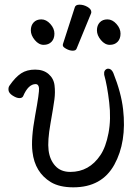

<svg xmlns="http://www.w3.org/2000/svg" viewBox="-20 -784 598 822"><path d="M300 -752Q303 -764 320.5 -764Q338 -764 354.5 -754.5Q371 -745 371 -732Q371 -729 370 -727L308 -576Q305 -567 291.5 -567Q278 -567 263.5 -575Q249 -583 249 -589.5Q249 -596 250 -597ZM496 -640Q496 -618 483.5 -605Q471 -592 450 -592Q429 -592 412 -612.5Q395 -633 395 -654Q395 -675 407 -688Q419 -701 440 -701Q461 -701 478.5 -681.5Q496 -662 496 -640ZM213 -640Q213 -618 200.5 -605Q188 -592 167 -592Q146 -592 129 -612.5Q112 -633 112 -654Q112 -675 124 -688Q136 -701 157 -701Q178 -701 195.5 -681.5Q213 -662 213 -640ZM426 -464V-468Q425 -478 430.5 -484Q436 -490 443 -490Q457 -490 465 -472Q499 -387 507 -316Q523 -176 469.5 -79Q416 18 294 18Q235 18 198 -4Q129 -46 119 -134Q112 -189 130.5 -289.5Q149 -390 147 -407Q145 -424 133 -424Q101 -424 79 -372Q75 -364 63 -364Q51 -364 34.5 -374.5Q18 -385 16.5 -397.5Q15 -410 21 -418Q46 -454 70.5 -470Q95 -486 130.5 -486Q166 -486 188 -467Q210 -448 213.5 -418.5Q217 -389 213 -358.5Q209 -328 196 -254.5Q183 -181 188 -140.5Q193 -100 216.5 -74Q240 -48 281 -48Q362 -48 410 -120Q433 -154 444.5 -214Q456 -274 447.5 -346Q439 -418 426 -464Z"/></svg>

Font: LXGW WenKai Lite
Style: Regular
Weight: 400
Designer: LXGW / Fontworks Inc.
Foundry: LXGW / Fontworks Inc.
Version: Version 1.511; March 25, 2025